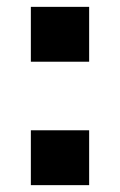

<svg xmlns="http://www.w3.org/2000/svg" viewBox="-20 -540 350 560"><path d="M70 -160H240V0H70ZM70 -520H240V-360H70Z"/></svg>

Font: Uncut Sans VF
Style: Regular
Weight: 400
Designer: Kasper Nordkvist
Foundry: Uncut Type
Version: Version 1.100;FEAKit 1.0